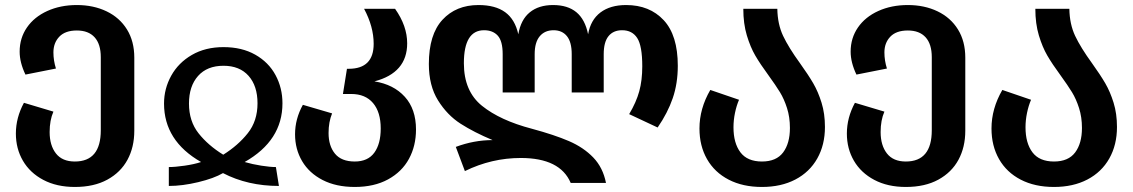

<svg xmlns="http://www.w3.org/2000/svg" viewBox="-20 -726 4497 762"><path d="M513 -497V-207Q513 -142 486 -92Q459 -42 406 -13Q353 16 277 16Q205 16 152 -12Q99 -40 71 -88Q43 -136 43 -196Q43 -259 75 -318L192 -283Q177 -249 177 -202Q177 -149 202 -117Q227 -85 277 -85Q380 -85 380 -209V-499Q380 -551 355.5 -578Q331 -605 285 -605Q239 -605 215.5 -580.5Q192 -556 192 -518Q192 -486 202 -454L81 -430Q58 -478 58 -521Q58 -575 87 -617Q116 -659 168 -682.5Q220 -706 285 -706Q351 -706 403 -681Q455 -656 484 -609Q513 -562 513 -497Z M867 -539Q940 -539 993 -509Q1046 -479 1073.5 -428Q1101 -377 1101 -316Q1101 -168 951 -83Q982 -74 1017 -68.5Q1052 -63 1075 -63L1087 12Q963 12 865 -39Q829 -18 766.5 -3Q704 12 650 12V-63Q675 -63 713 -68.5Q751 -74 778 -83Q631 -167 631 -315Q631 -374 659.5 -425.5Q688 -477 741.5 -508Q795 -539 867 -539ZM866 -112Q925 -149 963.5 -197.5Q1002 -246 1002 -316Q1002 -385 966.5 -425Q931 -465 867 -465Q802 -465 766 -424.5Q730 -384 730 -315Q730 -245 768 -197Q806 -149 866 -112Z M1631 -212Q1631 -147 1603 -95.5Q1575 -44 1520 -14Q1465 16 1388 16Q1314 16 1260.5 -11.5Q1207 -39 1179 -86.5Q1151 -134 1151 -193Q1151 -254 1182 -310L1298 -276Q1284 -242 1284 -198Q1284 -147 1309.5 -116Q1335 -85 1388 -85Q1440 -85 1465.5 -120Q1491 -155 1491 -216Q1491 -281 1460.5 -317Q1430 -353 1374 -353H1341L1357 -453H1364Q1463 -453 1463 -552Q1463 -620 1425 -691H1548Q1596 -623 1596 -554Q1596 -437 1466 -403Q1542 -391 1586.5 -342Q1631 -293 1631 -212Z M2047 -99Q1931 -99 1825 -47L1789 -143Q1861 -170 1935 -170Q1861 -201 1808 -235Q1755 -269 1718.5 -327.5Q1682 -386 1682 -472Q1682 -589 1736 -647.5Q1790 -706 1879 -706Q1946 -706 1985 -677.5Q2024 -649 2037 -590Q2047 -648 2082.5 -677Q2118 -706 2175 -706Q2233 -706 2267.5 -677.5Q2302 -649 2314 -590Q2324 -647 2363 -676.5Q2402 -706 2465 -706Q2558 -706 2614 -646Q2670 -586 2670 -465Q2670 -395 2650 -336.5Q2630 -278 2590 -220L2477 -273Q2505 -320 2517 -363.5Q2529 -407 2529 -463Q2529 -544 2509 -575Q2489 -606 2449 -606Q2414 -606 2395 -582.5Q2376 -559 2376 -511V-359H2249V-511Q2249 -559 2230 -582.5Q2211 -606 2177 -606Q2142 -606 2122 -582Q2102 -558 2102 -511V-359H1975V-511Q1975 -563 1955.5 -584.5Q1936 -606 1901 -606Q1821 -606 1821 -475Q1821 -364 1893 -306Q1965 -248 2091 -215Q2180 -191 2238 -166Q2296 -141 2334.5 -101Q2373 -61 2385 0H2245Q2203 -99 2047 -99Z M3155 -475Q3188 -429 3207.5 -395.5Q3227 -362 3240.5 -318.5Q3254 -275 3254 -222Q3254 -151 3223.5 -97Q3193 -43 3136.5 -13.5Q3080 16 3004 16Q2928 16 2872 -13Q2816 -42 2786 -94.5Q2756 -147 2756 -216Q2756 -295 2799 -369L2913 -330Q2903 -307 2897 -278Q2891 -249 2891 -221Q2891 -158 2918.5 -121.5Q2946 -85 3004 -85Q3061 -85 3088 -121Q3115 -157 3115 -218Q3115 -261 3103.5 -297Q3092 -333 3075.5 -360Q3059 -387 3030 -427Q2997 -472 2977.5 -505.5Q2958 -539 2944 -585.5Q2930 -632 2930 -691H3065Q3066 -630 3088 -583.5Q3110 -537 3155 -475Z M3811 -497V-207Q3811 -142 3784 -92Q3757 -42 3704 -13Q3651 16 3575 16Q3503 16 3450 -12Q3397 -40 3369 -88Q3341 -136 3341 -196Q3341 -259 3373 -318L3490 -283Q3475 -249 3475 -202Q3475 -149 3500 -117Q3525 -85 3575 -85Q3678 -85 3678 -209V-499Q3678 -551 3653.5 -578Q3629 -605 3583 -605Q3537 -605 3513.5 -580.5Q3490 -556 3490 -518Q3490 -486 3500 -454L3379 -430Q3356 -478 3356 -521Q3356 -575 3385 -617Q3414 -659 3466 -682.5Q3518 -706 3583 -706Q3649 -706 3701 -681Q3753 -656 3782 -609Q3811 -562 3811 -497Z M4314 -475Q4347 -429 4366.5 -395.5Q4386 -362 4399.5 -318.5Q4413 -275 4413 -222Q4413 -151 4382.5 -97Q4352 -43 4295.5 -13.5Q4239 16 4163 16Q4087 16 4031 -13Q3975 -42 3945 -94.5Q3915 -147 3915 -216Q3915 -295 3958 -369L4072 -330Q4062 -307 4056 -278Q4050 -249 4050 -221Q4050 -158 4077.5 -121.5Q4105 -85 4163 -85Q4220 -85 4247 -121Q4274 -157 4274 -218Q4274 -261 4262.5 -297Q4251 -333 4234.5 -360Q4218 -387 4189 -427Q4156 -472 4136.5 -505.5Q4117 -539 4103 -585.5Q4089 -632 4089 -691H4224Q4225 -630 4247 -583.5Q4269 -537 4314 -475Z"/></svg>

Font: FiraGOUPP
Style: Medium
Weight: 400
Designer: bBox Type
Foundry: bBox Type GmbH
Version: Version 1.001